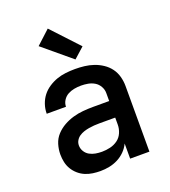

<svg xmlns="http://www.w3.org/2000/svg" viewBox="-143 -889 886 1002"><g transform="rotate(-20 300.0 -388.5)"><path d="M243 8Q222 8 200.5 5Q179 2 159 -6.5Q139 -15 122.5 -29.5Q106 -44 95 -62.5Q84 -81 79.5 -102Q75 -123 75 -145Q75 -173 83.5 -201Q92 -229 111.5 -250Q131 -271 156 -285Q181 -299 208.5 -307Q236 -315 264.5 -317.5Q293 -320 322 -320H410V-365Q410 -384 400 -401.5Q390 -419 373.5 -429Q357 -439 337.5 -442.5Q318 -446 299 -446Q280 -446 261 -442.5Q242 -439 225.5 -430Q209 -421 198.5 -404.5Q188 -388 188 -369Q188 -369 188 -369Q188 -369 188 -369Q188 -369 188 -369Q188 -369 188 -369H81Q81 -369 81 -369.5Q81 -370 81 -370Q81 -396 89.5 -421Q98 -446 113.5 -466Q129 -486 151 -500.5Q173 -515 197 -523.5Q221 -532 247 -535Q273 -538 299 -538Q325 -538 351 -535Q377 -532 402 -523.5Q427 -515 449.5 -500Q472 -485 487.5 -464Q503 -443 510 -417Q517 -391 517 -365V0H410V-84Q399 -61 381 -43Q363 -25 340.5 -13.5Q318 -2 293 3Q268 8 243 8ZM285 -84Q308 -84 331 -89.5Q354 -95 372.5 -108.5Q391 -122 400.5 -144Q410 -166 410 -189V-228H322Q307 -228 292.5 -227Q278 -226 263.5 -223.5Q249 -221 235 -216.5Q221 -212 209 -204Q197 -196 189.5 -183.5Q182 -171 182 -156Q182 -138 191.5 -122.5Q201 -107 216.5 -98.5Q232 -90 249.5 -87Q267 -84 285 -84ZM319 -584 162 -715 238 -785 377 -636Z"/></g></svg>

Font: Iosevka Curly SmBdEx
Style: Regular
Weight: 600
Width: 7
Monospace: yes
Designer: Belleve Invis
Foundry: Belleve Invis
Version: Version 11.1.0; ttfautohint (v1.8.3)